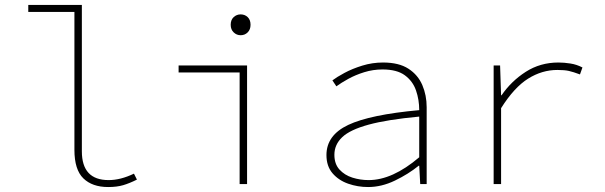

<svg xmlns="http://www.w3.org/2000/svg" viewBox="-20 -742 2440 774"><path d="M416 12Q352 12 316 -23Q280 -58 280 -138V-694H94V-722H310V-132Q310 -74 337 -45Q364 -16 418 -16Q442 -16 467.5 -22.5Q493 -29 520 -42L532 -18Q502 -3 476.5 4.5Q451 12 416 12Z M946 0V-450H700V-478H976V0ZM950 -600Q934 -600 922 -611.5Q910 -623 910 -642Q910 -662 922 -673Q934 -684 950 -684Q967 -684 978.5 -673Q990 -662 990 -642Q990 -623 978.5 -611.5Q967 -600 950 -600Z M1464 12Q1422 12 1383.5 -1.5Q1345 -15 1320.5 -43.5Q1296 -72 1296 -117Q1296 -197 1384 -238.5Q1472 -280 1670 -298Q1670 -340 1657 -377.5Q1644 -415 1612 -438.5Q1580 -462 1522 -462Q1484 -462 1448.5 -451Q1413 -440 1384 -424Q1355 -408 1336 -394L1320 -418Q1337 -431 1368.5 -448Q1400 -465 1440.5 -477.5Q1481 -490 1524 -490Q1588 -490 1626.5 -465Q1665 -440 1682.5 -399Q1700 -358 1700 -310V0H1674L1670 -74H1668Q1626 -40 1572 -14Q1518 12 1464 12ZM1466 -16Q1514 -16 1565 -39Q1616 -62 1670 -108V-272Q1541 -260 1466 -239.5Q1391 -219 1359.5 -189Q1328 -159 1328 -118Q1328 -81 1348.5 -58.5Q1369 -36 1400.5 -26Q1432 -16 1466 -16Z M1970 0V-478H1996L2000 -358H2002Q2041 -415 2099.5 -452.5Q2158 -490 2231 -490Q2254 -490 2279.5 -486Q2305 -482 2328 -470L2318 -442Q2291 -452 2273.5 -456Q2256 -460 2227 -460Q2165 -460 2109 -425Q2053 -390 2000 -306V0Z"/></svg>

Font: Source Code Pro ExtraLight
Style: Regular
Weight: 200
Monospace: yes
Designer: Paul D. Hunt, Teo Tuominen
Foundry: Adobe
Version: Version 1.026;hotconv 1.1.0;makeotfexe 2.6.0